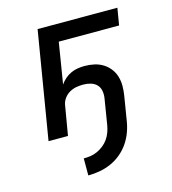

<svg xmlns="http://www.w3.org/2000/svg" viewBox="-110 -620 819 916"><g transform="rotate(-15 300.0 -161.5)"><path d="M213 207V123Q230 123 247 120.5Q264 118 280.5 110.5Q297 103 311.5 91.5Q326 80 336.5 65Q347 50 353 33.5Q359 17 362 0Q367 -32 372.5 -64.5Q378 -97 383 -129Q386 -148 382.5 -166Q379 -184 367 -196Q355 -208 337.5 -213Q320 -218 301 -218Q284 -218 267 -215Q250 -212 234 -203Q218 -194 207 -179Q196 -164 193 -147L168 0H72L160 -530H554L540 -446H242L209 -243Q219 -258 233 -270Q247 -282 263.5 -289.5Q280 -297 297 -299.5Q314 -302 331 -302Q355 -302 378 -297Q401 -292 420.5 -280Q440 -268 454 -250Q468 -232 474.5 -210Q481 -188 481 -164Q481 -140 477 -116L458 0Q454 28 444 56Q434 84 417 109Q400 134 376.5 153.5Q353 173 325.5 185Q298 197 269.5 202Q241 207 213 207Z"/></g></svg>

Font: Iosevka Curly MdExObl
Style: Regular
Weight: 500
Width: 7
Italic angle: -9°
Monospace: yes
Designer: Belleve Invis
Foundry: Belleve Invis
Version: Version 11.1.0; ttfautohint (v1.8.3)